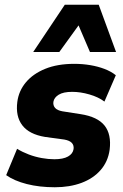

<svg xmlns="http://www.w3.org/2000/svg" viewBox="-20 -778 520 809"><path d="M211 11Q146 11 93 -2.5Q40 -16 6 -40L52 -151Q75 -137 101.5 -127Q128 -117 156 -112Q184 -107 209 -107Q246 -107 266.5 -118.5Q287 -130 290 -150Q292 -166 282.5 -176Q273 -186 251 -190L170 -201Q103 -212 74 -250Q45 -288 53 -349Q59 -395 89 -431Q119 -467 170.5 -488Q222 -509 293 -509Q328 -509 360.5 -503.5Q393 -498 420.5 -487.5Q448 -477 468 -461L420 -350Q395 -369 357 -380Q319 -391 284 -391Q247 -391 227.5 -379Q208 -367 205 -349Q203 -334 212 -323.5Q221 -313 243 -309L320 -297Q391 -286 420.5 -249Q450 -212 442 -147Q435 -97 404 -61.5Q373 -26 323.5 -7.5Q274 11 211 11ZM120 -559 253 -758H396L469 -559H359L311 -671L230 -559Z"/></svg>

Font: Nunito Sans 10pt SemiCondensed Black
Style: Italic
Weight: 900
Width: 4
Italic angle: -9°
Designer: Vernon Adams
Foundry: Vernon Adams
Version: Version 3.101;gftools[0.9.27]